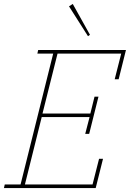

<svg xmlns="http://www.w3.org/2000/svg" viewBox="-23 -951 657 971"><path d="M1 -18H81L246 -680H166L170 -698H614L577 -550H557L590 -680H268L192 -377H434L455 -462H475L428 -274H408L430 -359H188L103 -18H445L478 -148H498L461 0H-3ZM326 -919 345 -931 432 -775 422 -768Z"/></svg>

Font: IBM Plex Serif Thin
Style: Italic
Weight: 100
Italic angle: -14°
Designer: Mike Abbink, Paul van der Laan, Pieter van Rosmalen
Foundry: Bold Monday
Version: Version 3.001